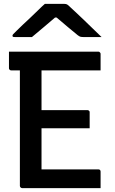

<svg xmlns="http://www.w3.org/2000/svg" viewBox="-20 -965 590 985"><path d="M26 -700H485Q488 -700 490 -698.5Q492 -697 494 -694.5Q496 -692 496 -689Q496 -665 496 -646.5Q496 -628 496 -604H37Q34 -604 31.5 -605.5Q29 -607 27.5 -609.5Q26 -612 26 -615Q26 -638 26 -657.5Q26 -677 26 -700ZM147 -400H429Q432 -400 434.5 -398.5Q437 -397 438.5 -395Q440 -393 440 -389Q440 -374 440 -360Q440 -346 440 -333.5Q440 -321 440 -307H147ZM93 0Q91 0 89 -1Q87 -2 85.5 -3.5Q84 -5 83 -7Q82 -9 82 -11Q82 -52 82 -109Q82 -166 82 -233Q82 -300 82 -371.5Q82 -443 82 -514Q82 -585 82 -648H200L193 -630Q193 -609 193 -586Q193 -563 193 -540Q193 -489 193 -433.5Q193 -378 193 -321Q193 -264 193 -207Q193 -150 193 -96H485Q490 -96 493 -93Q496 -90 496 -85Q496 -63 496 -42.5Q496 -22 496 0ZM210 -945Q221 -945 241 -945Q261 -945 280.5 -945Q300 -945 311 -945Q319 -945 324.5 -942Q330 -939 344 -925Q352 -918 370 -901Q388 -884 410.5 -862.5Q433 -841 456.5 -818Q480 -795 501 -775Q480 -775 454 -775Q428 -775 407 -775Q396 -775 391 -777Q386 -779 378 -785Q362 -798 329 -825.5Q296 -853 247 -895L300 -875Q284 -875 268 -875Q252 -875 235 -875L287 -896Q241 -856 206 -827Q171 -798 144 -775H55Q51 -775 48.5 -775.5Q46 -776 45 -778Q44 -780 44 -782Q44 -786 48 -790Q52 -794 66 -808Q79 -821 98 -839Q117 -857 138 -876.5Q159 -896 177.5 -914.5Q196 -933 210 -945Z"/></svg>

Font: Recursive Medium
Style: Regular
Weight: 500
Version: Version 1.085